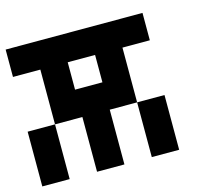

<svg xmlns="http://www.w3.org/2000/svg" viewBox="-93 -736 935 847"><g transform="rotate(-15 375.0 -312.5)"><path d="M375 0H250V-250H125V-500H0V-625H625V-500H500V-250H375ZM250 -375H375V-500H250ZM125 0H0V-250H125ZM625 0H500V-250H625Z"/></g></svg>

Font: Tiny5
Style: Regular
Weight: 400
Designer: Stefan Schmidt
Foundry: Made with Bits'n'Picas by Kreative Software
Version: Version 1.002; ttfautohint (v1.8.4.7-5d5b)